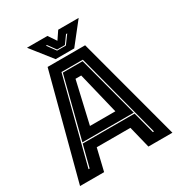

<svg xmlns="http://www.w3.org/2000/svg" viewBox="-198 -992 1052 1126"><g transform="rotate(-30 328.0 -429.0)"><path d="M15 0 199.5 -700H453.5L640.5 0H478L441.5 -148H213.5L178 0ZM107.5 -60.5H115L153 -208H504.5L543 -60.5H550.5L399.5 -633.5H255ZM155 -215 260 -626.5H394L503 -215ZM241.5 -276H413.5L345 -558H306.5ZM263 -716 151 -858H289.5L326 -804L362.5 -858H501L389 -716ZM295.5 -755H355L397.5 -813H389.5L351.5 -760.5H299L260.5 -813H253Z"/></g></svg>

Font: Tourney Thin ExtraBold
Style: Regular
Weight: 800
Version: Version 1.015